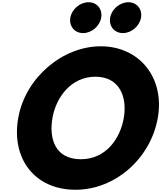

<svg xmlns="http://www.w3.org/2000/svg" viewBox="-20 -1675 1442 1717"><path d="M772 -1655C696 -1655 622 -1593 609 -1517C596 -1441 647 -1379 723 -1379C799 -1379 872 -1441 885 -1517C898 -1593 848 -1655 772 -1655ZM1128 -1655C1052 -1655 978 -1593 965 -1517C952 -1441 1003 -1379 1079 -1379C1155 -1379 1228 -1441 1241 -1517C1254 -1593 1204 -1655 1128 -1655ZM143 -620C79 -258 289 22 655 22C1011 22 1327 -258 1391 -620C1455 -982 1225 -1261 881 -1261C540 -1261 207 -982 143 -620ZM449 -620C481 -804 615 -989 833 -989C1052 -989 1119 -804 1087 -620C1055 -436 928 -251 703 -251C472 -251 417 -436 449 -620Z"/></svg>

Font: Hussar Dziwak
Style: Kur
Weight: 400
Version: Version 1.022